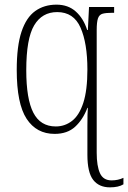

<svg xmlns="http://www.w3.org/2000/svg" viewBox="-20 -566 551 826"><path d="M453 240Q406 240 381 208Q356 176 356 100V30Q356 4 356 -23.5Q356 -51 356.5 -72.5Q357 -94 358 -102H356Q337 -52 303.5 -21Q270 10 215 10Q137 10 94.5 -55Q52 -120 52 -265Q52 -368 72.5 -429.5Q93 -491 131.5 -518.5Q170 -546 223 -546Q273 -546 306 -516.5Q339 -487 355 -437H358L363 -536H471V-511H464Q436 -511 421.5 -507Q407 -503 401.5 -487Q396 -471 396 -437V91Q396 148 410 179Q424 210 460 210Q488 210 511 199V227Q490 240 453 240ZM220 -22Q259 -22 290 -46Q321 -70 338.5 -124Q356 -178 356 -267Q356 -380 326.5 -447Q297 -514 226 -514Q161 -514 127 -457Q93 -400 93 -264Q93 -140 123.5 -81Q154 -22 220 -22Z"/></svg>

Font: Noto Serif Condensed ExtraLight
Style: Regular
Weight: 200
Width: 3
Designer: Monotype Design Team
Foundry: Monotype Imaging Inc.
Version: Version 2.013; ttfautohint (v1.8.4.7-5d5b)